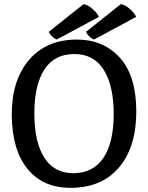

<svg xmlns="http://www.w3.org/2000/svg" viewBox="-20 -887 711 922"><path d="M332 -55Q428 -56 477 -129.5Q526 -203 526 -339.5Q526 -476 478 -552Q430 -628 335.5 -627.5Q241 -627 193 -553Q145 -479 145 -342.5Q145 -206 192 -131Q239 -56 332 -55ZM350 -697Q476 -697 555 -610.5Q634 -524 634.5 -353Q635 -182 552 -83.5Q469 15 318 15Q186 15 112 -76Q38 -167 36.5 -333Q35 -499 118.5 -598Q202 -697 350 -697ZM455 -806 252 -697Q225 -710 214 -734L381 -867Q402 -864 424.5 -844Q447 -824 455 -806ZM634 -806 431 -697Q404 -710 393 -734L560 -867Q581 -864 603.5 -844Q626 -824 634 -806Z"/></svg>

Font: Karma SemiBold
Style: Regular
Weight: 600
Designer: Joana Correia
Foundry: Indian Type Foundry
Version: Version 1.202;PS 1.0;hotconv 1.0.78;makeotf.lib2.5.61930; tt